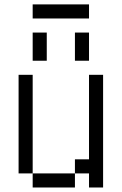

<svg xmlns="http://www.w3.org/2000/svg" viewBox="-20 -832 540 852"><path d="M375 -750H125V-812.5H375ZM62.5 -500H125V-62.5H62.5ZM125 -62.5H312.5V0H125ZM125 -687.5H187.5V-562.5H125ZM312.5 -125H375V-500H437.5V0H375V-62.5H312.5ZM312.5 -687.5H375V-562.5H312.5Z"/></svg>

Font: ChillBitmapSE 16px
Style: Regular
Weight: 400
Designer: Designed by Warren2060
Foundry: ChillType
Version: Version 1.000